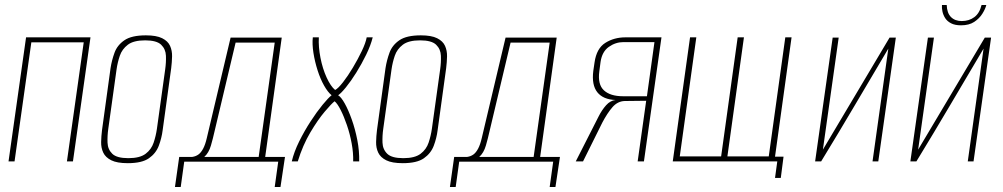

<svg xmlns="http://www.w3.org/2000/svg" viewBox="-20 -644 4003 766"><path d="M14 0 84 -495H341L271 0H247L314 -475H105L38 0Z M490 7Q447 7 424 -4.5Q401 -16 392 -35Q383 -54 383.5 -77.5Q384 -101 387 -125L421 -372Q426 -404 437 -434Q448 -464 476.5 -483.5Q505 -503 562 -503Q604 -503 627 -491.5Q650 -480 658.5 -461Q667 -442 666.5 -419Q666 -396 663 -372L629 -125Q625 -93 613.5 -62.5Q602 -32 574 -12.5Q546 7 490 7ZM492 -13Q538 -13 561 -30.5Q584 -48 593 -75Q602 -102 606 -130L639 -367Q643 -395 642 -421.5Q641 -448 623 -465.5Q605 -483 559 -483Q513 -483 490 -465.5Q467 -448 458 -421.5Q449 -395 445 -367L412 -130Q408 -102 409 -75Q410 -48 428 -30.5Q446 -13 492 -13Z M678 102 695 -18H747Q761 -20 771.5 -27.5Q782 -35 790.5 -51Q799 -67 805 -93L900 -494H1104L1038 -18H1117L1099 102H1076L1090 1H715L701 102ZM795 -18H1012L1076 -474H920L835 -116Q830 -93 821.5 -63.5Q813 -34 795 -18Z M1144 0Q1153 -38 1173.5 -79.5Q1194 -121 1219 -159.5Q1244 -198 1267 -226Q1290 -254 1303 -264Q1288 -276 1273 -302.5Q1258 -329 1247 -363.5Q1236 -398 1230.5 -433Q1225 -468 1228 -495H1252Q1250 -457 1258.5 -413.5Q1267 -370 1283 -335Q1299 -300 1317 -285Q1329 -291 1348.5 -316Q1368 -341 1388 -374.5Q1408 -408 1423.5 -440.5Q1439 -473 1443 -495H1467Q1459 -463 1441 -426Q1423 -389 1401.5 -354.5Q1380 -320 1360 -295.5Q1340 -271 1329 -264Q1341 -257 1355.5 -231Q1370 -205 1383.5 -167Q1397 -129 1405.5 -85.5Q1414 -42 1413 0H1389Q1390 -34 1383 -72Q1376 -110 1364 -145Q1352 -180 1339 -205.5Q1326 -231 1315 -240Q1303 -231 1275.5 -198.5Q1248 -166 1218 -115.5Q1188 -65 1168 0Z M1587 7Q1544 7 1521 -4.5Q1498 -16 1489 -35Q1480 -54 1480.5 -77.5Q1481 -101 1484 -125L1518 -372Q1523 -404 1534 -434Q1545 -464 1573.5 -483.5Q1602 -503 1659 -503Q1701 -503 1724 -491.5Q1747 -480 1755.5 -461Q1764 -442 1763.5 -419Q1763 -396 1760 -372L1726 -125Q1722 -93 1710.5 -62.5Q1699 -32 1671 -12.5Q1643 7 1587 7ZM1589 -13Q1635 -13 1658 -30.5Q1681 -48 1690 -75Q1699 -102 1703 -130L1736 -367Q1740 -395 1739 -421.5Q1738 -448 1720 -465.5Q1702 -483 1656 -483Q1610 -483 1587 -465.5Q1564 -448 1555 -421.5Q1546 -395 1542 -367L1509 -130Q1505 -102 1506 -75Q1507 -48 1525 -30.5Q1543 -13 1589 -13Z M1775 102 1792 -18H1844Q1858 -20 1868.5 -27.5Q1879 -35 1887.5 -51Q1896 -67 1902 -93L1997 -494H2201L2135 -18H2214L2196 102H2173L2187 1H1812L1798 102ZM1892 -18H2109L2173 -474H2017L1932 -116Q1927 -93 1918.5 -63.5Q1910 -34 1892 -18Z M2277 0 2368 -179Q2381 -205 2398 -224Q2415 -243 2436 -245Q2386 -247 2363 -276Q2340 -305 2347 -361L2352 -395Q2360 -451 2395 -473Q2430 -495 2475 -495H2619L2549 0H2524L2558 -242L2472 -241Q2444 -240 2423.5 -216.5Q2403 -193 2383 -155L2306 0ZM2466 -260H2561L2591 -476H2467Q2436 -476 2409 -457Q2382 -438 2376 -397L2371 -359Q2364 -307 2389.5 -283.5Q2415 -260 2466 -260Z M3072 66 3081 0H2664L2733 -495H2758L2692 -20H2857L2923 -495H2948L2882 -20H3047L3113 -495H3138L3072 -19H3106L3095 66Z M3232 0 3302 -494H3326L3263 -47L3529 -494H3554L3484 0H3461L3524 -450Q3457 -337 3391 -225Q3325 -113 3256 0Z M3612 0 3682 -494H3706L3643 -47L3909 -494H3934L3864 0H3841L3904 -450Q3837 -337 3771 -225Q3705 -113 3636 0ZM3814 -543Q3790 -543 3774.5 -551Q3759 -559 3751 -571.5Q3743 -584 3740 -598Q3737 -612 3738 -624H3757Q3758 -592 3774 -576Q3790 -560 3817 -560Q3846 -560 3867 -575.5Q3888 -591 3896 -624H3915Q3911 -608 3899 -589Q3887 -570 3866.5 -556.5Q3846 -543 3814 -543Z"/></svg>

Font: Alumni Sans SC Thin
Style: Italic
Weight: 100
Italic angle: -8°
Designer: Robert E. Leuschke
Foundry: Robert E. Leuschke
Version: Version 1.016